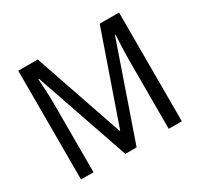

<svg xmlns="http://www.w3.org/2000/svg" viewBox="-150 -903 1137 1092"><g transform="rotate(-30 419.0 -357.0)"><path d="M379 0H453L666 -615H670C667 -564 664 -500 664 -445V0H750V-714H623L420 -130H416L216 -714H88V0H170V-442C170 -500 167 -566 163 -616H167Z"/></g></svg>

Font: Noto Sans Myanmar UI SemiCondensed
Style: Regular
Weight: 400
Width: 4
Designer: Monotype Design Team
Foundry: Monotype Imaging Inc.
Version: Version 2.103